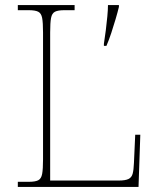

<svg xmlns="http://www.w3.org/2000/svg" viewBox="-20 -734 623 754"><path d="M50 0V-20H93Q118 -20 130 -26Q142 -32 145.5 -51Q149 -70 149 -108V-606Q149 -645 145.5 -663.5Q142 -682 130 -688Q118 -694 93 -694H50V-714H273V-694H233Q208 -694 196 -688Q184 -682 180.5 -663.5Q177 -645 177 -606V-25H446Q472 -25 484.5 -31Q497 -37 501 -52Q505 -67 506 -94L511 -205H531L524 0ZM388 -562Q392 -587 395.5 -615Q399 -643 401.5 -669.5Q404 -696 404 -714H447V-707Q442 -686 434 -659Q426 -632 417 -604.5Q408 -577 398 -554H388Z"/></svg>

Font: Noto Serif Gujarati Thin
Style: Regular
Weight: 250
Version: Version 2.102